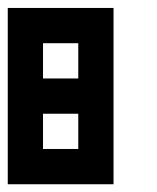

<svg xmlns="http://www.w3.org/2000/svg" viewBox="-20 -475 404 495"><path d="M181.8 -454.5H272.7V-363.6H181.8ZM90.9 -454.5H181.8V-363.6H90.9ZM0 -454.5H90.9V-363.6H0ZM0 -363.6H90.9V-272.7H0ZM0 -181.8H90.9V-90.9H0ZM0 -90.9H90.9V0H0ZM90.9 -90.9H181.8V0H90.9ZM181.8 -90.9H272.7V0H181.8ZM181.8 -181.8H272.7V-90.9H181.8ZM181.8 -363.6H272.7V-272.7H181.8ZM90.9 -272.7H181.8V-181.8H90.9ZM0 -272.7H90.9V-181.8H0ZM181.8 -272.7H272.7V-181.8H181.8Z"/></svg>

Font: Micro 5
Style: Regular
Weight: 400
Designer: Sarah Cadigan-Fried
Version: Version 1.000; ttfautohint (v1.8.4.7-5d5b)